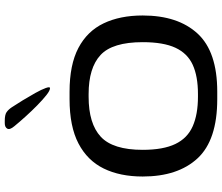

<svg xmlns="http://www.w3.org/2000/svg" viewBox="-83 -839 932 806"><g transform="rotate(-90 383.0 -436.0)"><path d="M370 10Q198 10 121.5 -72.5Q45 -155 45 -303Q45 -398 78.5 -466.5Q112 -535 183.5 -572.5Q255 -610 370 -610H401Q514 -610 584.5 -573Q655 -536 688 -467Q721 -398 721 -303Q721 -155 645 -72.5Q569 10 401 10ZM380 -71H391Q466 -71 514 -93Q562 -115 585.5 -165.5Q609 -216 609 -303Q609 -430 555 -480Q501 -530 391 -530H380Q267 -530 212 -479Q157 -428 157 -303Q157 -217 181.5 -166Q206 -115 256 -93Q306 -71 380 -71ZM416 -692Q406 -692 387 -707Q368 -722 344.5 -745Q321 -768 297.5 -794Q274 -820 256 -842Q240 -861 246 -871.5Q252 -882 269 -882H279Q304 -882 315 -874.5Q326 -867 336 -852Q348 -834 364.5 -807Q381 -780 395.5 -754Q410 -728 416.5 -710Q423 -692 416 -692Z"/></g></svg>

Font: Red Rose
Style: Regular
Weight: 400
Designer: Jaikishan Patel
Version: Version 2.000; ttfautohint (v1.8.3)